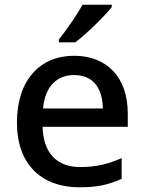

<svg xmlns="http://www.w3.org/2000/svg" viewBox="-20 -786 612 816"><path d="M455 -756V-766H331C306 -721 260 -655 230 -618V-606H300C348 -642 426 -719 455 -756ZM295 -549C150 -549 52 -446 52 -265C52 -84 160 10 317 10C393 10 443 -1 497 -26V-114C440 -89 390 -76 321 -76C221 -76 164 -136 161 -247H523V-305C523 -455 436 -549 295 -549ZM295 -467C378 -467 416 -409 417 -325H163C171 -416 219 -467 295 -467Z"/></svg>

Font: Noto Sans Bamum Medium
Style: Regular
Weight: 500
Designer: Monotype Design Team
Foundry: Monotype Imaging Inc.
Version: Version 2.002